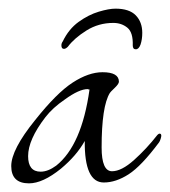

<svg xmlns="http://www.w3.org/2000/svg" viewBox="-20 -418 393 444"><path d="M47 6Q6 6 6 -34Q6 -72 61 -140Q111 -203 148 -227Q185 -251 217 -251Q255 -251 255 -229Q255 -224 245 -214.5Q235 -205 234 -203Q215 -172 215 -77Q215 -22 239 -22Q261 -22 290 -48Q319 -74 344 -106Q347 -109 349 -109Q353 -109 353 -104Q353 -102 351.5 -97Q350 -92 348 -89Q307 -34 277.5 -15Q248 4 220 4Q175 4 176 -92Q157 -58 121 -28Q79 6 47 6ZM74 -21Q91 -21 110 -35Q169 -82 187 -211Q184 -211 183 -212Q163 -212 130 -188Q102 -169 85 -147Q45 -95 45 -57Q45 -21 74 -21ZM247 -398Q279 -398 294 -382.5Q309 -367 309 -342Q309 -327 305 -315Q301 -304 294 -304Q287 -304 287 -313Q288 -343 274.5 -354Q261 -365 242 -365Q208 -365 180 -347.5Q152 -330 137 -310Q132 -305 128 -305Q122 -305 122 -313Q122 -318 125 -322Q139 -351 162 -367.5Q185 -384 208.5 -391Q232 -398 247 -398Z"/></svg>

Font: Lavishly Yours
Style: Regular
Weight: 400
Designer: Robert E. Leuschke
Foundry: Robert E. Leuschke
Version: Version 1.010; ttfautohint (v1.8.3)